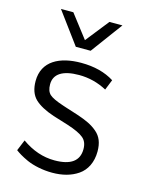

<svg xmlns="http://www.w3.org/2000/svg" viewBox="-112 -801 692 885"><g transform="rotate(15 233.5 -359.0)"><path d="M223.1 10.3C271.5 10.3 313 -0.5 346.2 -23.4C379.9 -46.4 400.4 -86.9 400.4 -138.2C400.4 -178.7 389.2 -207.5 363.8 -229C338.4 -250.5 312 -262.7 265.6 -278.3L245.6 -284.7L210.4 -295.9C199.2 -299.3 192.9 -301.8 191.4 -302.2C158.7 -313 136.7 -323.2 125.5 -333.5C114.3 -343.8 108.9 -359.4 108.9 -381.3C108.9 -430.2 148.9 -457 227.5 -457C274.4 -457 318.8 -445.8 360.4 -423.3L380.4 -473.1C337.9 -500 285.2 -513.7 222.2 -513.7C120.6 -513.7 40.5 -474.1 40.5 -378.4C40.5 -341.3 50.8 -313 70.8 -293.5C90.8 -274.4 121.6 -257.8 162.6 -244.1L234.9 -221.7C272.5 -209.5 298.8 -197.3 313 -185.1C327.6 -173.3 335 -155.8 335 -131.8C335 -75.7 296.4 -47.4 218.8 -47.4C164.6 -47.4 112.8 -64.9 62.5 -100.6L41 -48.3C54.7 -38.1 71.3 -27.3 102.1 -13.2C133.3 0.5 177.7 10.3 223.1 10.3ZM249.5 -578.6 360.8 -729.5H298.8L211.4 -619.1L126.5 -729.5H67.4L178.7 -578.6Z"/></g></svg>

Font: Ride Light
Style: Regular
Weight: 300
Version: Version 3.000